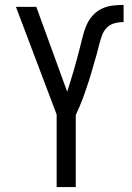

<svg xmlns="http://www.w3.org/2000/svg" viewBox="-20 -763 540 783"><path d="M211 0V-296L45 -735H128L254 -389Q261 -411 268 -433.5Q275 -456 281.5 -478.5Q288 -501 294 -523.5Q300 -546 306 -569Q312 -592 317.5 -614.5Q323 -637 332 -658.5Q341 -680 356.5 -698Q372 -716 393 -726.5Q414 -737 437.5 -740Q461 -743 484 -743V-673Q465 -673 446.5 -668Q428 -663 415 -649.5Q402 -636 395.5 -617.5Q389 -599 384.5 -581Q380 -563 375 -544.5Q370 -526 364.5 -508Q359 -490 354 -471.5Q349 -453 343 -435Q337 -417 331 -399Q325 -381 318.5 -363.5Q312 -346 304.5 -328.5Q297 -311 289 -294V0Z"/></svg>

Font: Iosevka Custom
Style: Regular
Weight: 400
Monospace: yes
Designer: Belleve Invis
Foundry: Belleve Invis
Version: Version 32.5.0; ttfautohint (v1.8.4)